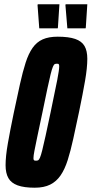

<svg xmlns="http://www.w3.org/2000/svg" viewBox="-20 -867 427 895"><path d="M142 8Q92 8 62 -3Q32 -14 19 -37Q6 -60 6 -97Q6 -138 16.5 -198Q27 -258 44 -340Q60 -416 73 -474.5Q86 -533 99.5 -575Q113 -617 132 -644Q151 -671 179 -683.5Q207 -696 249 -696Q300 -696 330.5 -685.5Q361 -675 374 -652.5Q387 -630 387 -593Q387 -551 376.5 -490.5Q366 -430 349 -348Q334 -277 321.5 -220Q309 -163 295.5 -120.5Q282 -78 262.5 -49.5Q243 -21 214 -6.5Q185 8 142 8ZM148 -118Q154 -118 158 -120Q162 -122 166.5 -132.5Q171 -143 177 -167Q183 -191 192.5 -234Q202 -277 216 -344Q238 -448 247 -495Q256 -542 256 -557Q256 -564 254.5 -566.5Q253 -569 251 -569.5Q249 -570 245 -570Q239 -570 235 -568Q231 -566 226.5 -555.5Q222 -545 216 -521Q210 -497 201 -454.5Q192 -412 178 -344Q163 -274 154 -230.5Q145 -187 140.5 -164Q136 -141 136 -130Q136 -124 137.5 -121.5Q139 -119 142 -118.5Q145 -118 148 -118ZM249 -735H163L155 -843L156 -847H257L250 -739ZM379 -735H294L285 -843L286 -847H387L380 -739Z"/></svg>

Font: Saira UltraCondensed Black
Style: Italic
Weight: 900
Width: 1
Italic angle: -12°
Designer: Hector Gatti with collaboration of the Omnibus-Type team
Foundry: Omnibus-Type
Version: Version 1.101